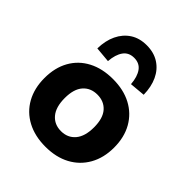

<svg xmlns="http://www.w3.org/2000/svg" viewBox="-213 -895 1037 1037"><g transform="rotate(45 306.0 -376.5)"><path d="M306 11Q225 11 165 -21Q105 -53 72.5 -111.5Q40 -170 40 -248Q40 -327 72.5 -385Q105 -443 165 -474.5Q225 -506 306 -506Q387 -506 446.5 -474.5Q506 -443 539 -385Q572 -327 572 -248Q572 -170 539 -111.5Q506 -53 446.5 -21Q387 11 306 11ZM306 -108Q357 -108 387.5 -144Q418 -180 418 -249Q418 -318 387.5 -352.5Q357 -387 306 -387Q255 -387 224.5 -352.5Q194 -318 194 -249Q194 -180 224.5 -144Q255 -108 306 -108ZM218 -555 129 -563Q130 -623 151.5 -668Q173 -713 212 -738.5Q251 -764 306 -764Q361 -764 400.5 -738.5Q440 -713 461 -668Q482 -623 483 -563L394 -555Q390 -608 368.5 -638Q347 -668 306 -668Q265 -668 243.5 -638Q222 -608 218 -555Z"/></g></svg>

Font: Nunito Sans 10pt ExtraBold
Style: Regular
Weight: 800
Designer: Vernon Adams
Foundry: Vernon Adams
Version: Version 3.101;gftools[0.9.27]